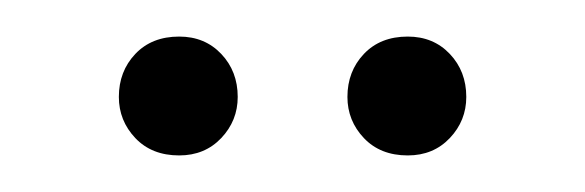

<svg xmlns="http://www.w3.org/2000/svg" viewBox="-20 -440 320 105"><path d="M78 -355Q63 -355 54 -364.5Q45 -374 45 -387Q45 -401 54 -410.5Q63 -420 78 -420Q92 -420 101 -410.5Q110 -401 110 -387Q110 -374 101 -364.5Q92 -355 78 -355ZM203 -355Q188 -355 179 -364.5Q170 -374 170 -387Q170 -401 179 -410.5Q188 -420 203 -420Q217 -420 226 -410.5Q235 -401 235 -387Q235 -374 226 -364.5Q217 -355 203 -355Z"/></svg>

Font: Dongle Light
Style: Regular
Weight: 300
Designer: Yanghee Ryu
Foundry: Yanghee Ryu
Version: Version 2.000